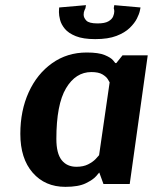

<svg xmlns="http://www.w3.org/2000/svg" viewBox="-20 -715 594 746"><path d="M484 0H382L366 -44H365Q365 -44 353.5 -30.5Q342 -17 313.5 -3Q285 11 234 11Q155 11 107 -44Q59 -99 59 -195Q59 -285 91.5 -356.5Q124 -428 182.5 -469.5Q241 -511 317 -511Q363 -511 387 -501Q411 -491 419.5 -480.5Q428 -470 428 -470H432L456 -500H554ZM277 -67Q304 -67 322.5 -76.5Q341 -86 351.5 -97Q362 -108 365 -112L406 -395Q405 -397 399 -407Q393 -417 378 -426Q363 -435 335 -435Q274 -435 236.5 -372Q199 -309 199 -175Q199 -119 219.5 -93Q240 -67 277 -67ZM359 -624Q387 -624 401 -632Q415 -640 419.5 -651Q424 -662 424 -670Q424 -676 423 -679.5Q422 -683 422 -683L424 -695L526 -686Q526 -686 523.5 -673.5Q521 -661 512 -643Q503 -625 484 -606.5Q465 -588 432.5 -575.5Q400 -563 350 -563Q303 -563 274.5 -574.5Q246 -586 232 -603Q218 -620 213.5 -637.5Q209 -655 209 -668Q209 -676 209.5 -681Q210 -686 210 -686L314 -695L312 -683Q312 -683 308.5 -675.5Q305 -668 305 -658Q305 -646 315.5 -635Q326 -624 359 -624Z"/></svg>

Font: Arsenal SC
Style: Bold Italic
Weight: 700
Italic angle: -9.10001°
Designer: Andrij Shevchenko
Foundry: Stairsfor
Version: Version 2.001; ttfautohint (v1.8.4.7-5d5b)